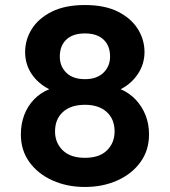

<svg xmlns="http://www.w3.org/2000/svg" viewBox="-20 -732 676 764"><path d="M318 12Q247 12 189 -14Q131 -40 97 -87Q63 -134 63 -197Q63 -239 76.5 -274.5Q90 -310 115.5 -336.5Q141 -363 176 -377Q132 -399 106 -437.5Q80 -476 80 -525Q80 -574 106.5 -616.5Q133 -659 186 -685.5Q239 -712 318 -712Q397 -712 449.5 -685.5Q502 -659 528.5 -616.5Q555 -574 555 -525Q555 -477 528.5 -437.5Q502 -398 460 -377Q495 -362 520 -335.5Q545 -309 559 -274Q573 -239 573 -197Q573 -134 539 -87Q505 -40 447 -14Q389 12 318 12ZM318 -104Q376 -104 406 -134Q436 -164 436 -209Q436 -258 404.5 -286.5Q373 -315 318 -315Q262 -315 230.5 -286.5Q199 -258 199 -209Q199 -164 229.5 -134Q260 -104 318 -104ZM318 -417Q365 -417 391.5 -442.5Q418 -468 418 -507Q418 -550 392 -574.5Q366 -599 318 -599Q270 -599 244 -574.5Q218 -550 218 -507Q218 -468 244 -442.5Q270 -417 318 -417Z"/></svg>

Font: DM Sans 11pt ExtraBold
Style: Regular
Weight: 800
Version: Version 4.004;gftools[0.9.30]